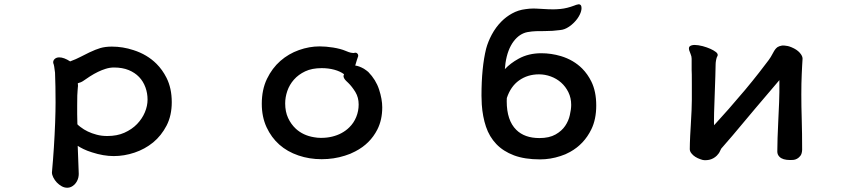

<svg xmlns="http://www.w3.org/2000/svg" viewBox="-20 -695 4040 906"><path d="M259.8 -424.3Q281.7 -424.3 311 -405.3Q338.9 -415.5 361.6 -427.5Q384.3 -439.5 401.4 -447.5Q418.5 -455.6 429.9 -460Q441.4 -464.4 453.6 -468.3Q477.5 -475.1 507.8 -475.1Q559.6 -475.1 609.9 -458.5Q674.3 -438 718.8 -393.6Q746.6 -365.7 765.6 -328.1Q790.5 -278.8 790.5 -212.9Q790.5 -149.9 766.1 -102.5Q741.2 -54.7 702.6 -22.9Q663.6 8.8 615 25.1Q566.4 41.5 516.6 41.5Q468.3 41.5 414.1 23.9Q390.6 16.6 373.8 8.3Q356.9 0 346.7 -6.8L351.1 110.8Q351.6 117.2 351.6 125.5Q351.6 133.8 349.6 143.1Q344.7 162.6 331.5 175.8Q315.9 190.9 297.9 190.9Q283.7 190.9 271.5 184.1Q245.1 169.4 231.4 142.1Q225.1 129.4 225.1 119.1V118.7Q235.8 1.5 240.2 -116.2Q242.2 -172.4 242.2 -211.4Q242.2 -290 239.7 -352.1Q235.4 -388.7 232.4 -394Q231 -397 231 -401.4Q231 -409.7 237.8 -416.5Q246.1 -424.3 259.8 -424.3ZM347.2 -302.2Q348.1 -296.9 348.1 -289.1V-287.6L347.7 -287.1Q347.2 -282.7 346.2 -268.6Q345.2 -254.4 344.7 -244.6Q344.2 -224.6 344.2 -197.3V-155.8Q344.2 -132.8 345.2 -108.4Q350.6 -102.5 359.9 -95.7Q391.1 -71.3 435.5 -59.6Q458.5 -53.2 486.3 -53.2Q532.2 -53.2 566.4 -68.4Q602.5 -84.5 626.7 -109.6Q650.9 -134.8 663.6 -165Q676.3 -195.3 676.3 -225.1Q676.3 -254.9 666.5 -282.2Q645.5 -340.3 587.4 -364.3Q557.6 -376.5 517.6 -376.5Q498 -376.5 478 -370.1Q443.4 -359.4 404.3 -334.5Q387.7 -323.7 374 -314Q362.3 -305.7 347.2 -302.2Z M1670.4 -431.6V-430.7Q1668 -423.3 1664.1 -412.1Q1660.2 -400.9 1656.2 -385.7Q1673.8 -383.8 1697.3 -370.6Q1703.6 -366.7 1709.5 -362.1Q1715.3 -357.4 1717.8 -355.5Q1753.9 -318.4 1768.8 -272.5Q1783.7 -226.6 1783.7 -188.5Q1783.7 -129.4 1760.7 -84Q1726.6 -16.6 1656.2 19.5Q1633.8 31.7 1607.4 39.6Q1555.7 56.2 1497.6 56.2Q1439.5 56.2 1388.2 38.6Q1283.2 2.9 1237.8 -94.7Q1215.3 -143.6 1215.3 -205.1Q1215.3 -272 1239.7 -322.8Q1264.2 -373.5 1303 -407.5Q1341.8 -441.4 1390.6 -458.7Q1439.5 -476.1 1488.3 -476.1Q1517.1 -476.1 1551.8 -470.7Q1587.9 -464.8 1610.4 -455.1Q1627.4 -447.8 1635.7 -446.3Q1644 -444.8 1647.5 -444.8L1650.9 -445.3Q1652.8 -446.3 1655.8 -446.3Q1660.6 -446.3 1662.6 -445.1Q1664.6 -443.8 1665.8 -442.6Q1667 -441.4 1668 -440.2Q1668.9 -439 1669.4 -437.5Q1670.4 -434.6 1670.4 -431.6ZM1601.1 -335.9Q1601.1 -340.3 1603.5 -344.7Q1585.4 -358.4 1557.6 -366Q1529.8 -373.5 1498 -373.5Q1452.1 -373.5 1420.2 -358.4Q1388.2 -343.3 1366.9 -319.1Q1345.7 -294.9 1335.7 -265.6Q1325.7 -236.3 1325.7 -207Q1325.7 -168 1339.4 -138.4Q1353 -108.9 1376 -87.4Q1410.6 -55.7 1461.9 -47.4Q1478 -44.4 1493.7 -44.4Q1509.3 -44.4 1522.2 -45.9Q1535.2 -47.4 1547.1 -50.3Q1559.1 -53.2 1570.3 -57.4Q1581.5 -61.5 1591.3 -66.9Q1612.3 -78.1 1628.4 -94.2Q1649.4 -114.7 1660.9 -142.8Q1672.4 -170.9 1672.4 -202.1Q1672.4 -234.9 1657.2 -260.3Q1641.1 -286.6 1623 -304.2Q1621.1 -306.6 1616.7 -310.1L1612.8 -314Q1603 -323.7 1601.1 -333.5Q1601.1 -335 1601.1 -335.9Z M2534.2 -443.8Q2581.1 -443.8 2627 -430.2Q2686.5 -412.1 2727.1 -371.6Q2752.9 -345.7 2770.5 -310.1Q2793.5 -263.2 2793.5 -197.3Q2793.5 -132.3 2770.5 -85Q2736.3 -14.6 2669.9 22Q2648.4 34.2 2624.5 41.5Q2577.1 57.1 2528.3 57.1Q2456.1 57.1 2405.3 38.1Q2354.5 19 2321.8 -15.4Q2289.1 -49.8 2273.2 -97.2Q2257.3 -144.5 2253.4 -201.7Q2252 -227.1 2252 -243.7Q2252 -376.5 2273.9 -465.3Q2282.7 -498 2300.3 -531.2Q2319.8 -567.4 2346.7 -594.2Q2368.7 -616.2 2396 -631.3Q2425.8 -647.9 2460.4 -651.9Q2479 -654.8 2498 -654.8Q2505.4 -654.8 2512.7 -654.3L2566.9 -651.4Q2576.2 -650.9 2590.6 -650.9Q2605 -650.9 2625.5 -652.8Q2655.8 -655.8 2690.4 -668.9Q2697.8 -672.4 2708 -674.3Q2709.5 -674.8 2710.9 -674.8Q2716.3 -674.8 2719.7 -671.4Q2724.1 -667 2724.1 -657.2Q2724.1 -643.1 2715.8 -626Q2706.1 -606 2688.5 -588.4Q2676.8 -576.7 2665.3 -569.1Q2653.8 -561.5 2644 -557.9Q2634.3 -554.2 2623.5 -553.2Q2589.4 -548.3 2547.9 -548.3Q2529.3 -548.3 2510 -547.9Q2490.7 -547.4 2468.8 -543.5Q2431.2 -536.1 2403.8 -500Q2374.5 -460.9 2365.2 -397Q2363.3 -383.3 2362.3 -368.7Q2388.2 -396.5 2427.2 -418Q2474.1 -443.8 2534.2 -443.8ZM2523.4 -344.2Q2469.7 -344.2 2429.2 -315.4Q2389.6 -287.1 2371.6 -232.4Q2371.1 -224.6 2371.1 -217.3Q2371.1 -127 2416 -82.5Q2455.1 -43.5 2525.4 -43.5Q2571.8 -43.5 2601.6 -60.5Q2630.9 -77.1 2647 -101.1Q2663.1 -125 2668.9 -151.9Q2675.3 -179.2 2675.3 -200.2Q2675.3 -232.9 2662.1 -259.8Q2648.9 -286.6 2627.7 -305.4Q2606.4 -324.2 2579.1 -334.2Q2551.8 -344.2 2523.4 -344.2Z M3669.9 -480Q3671.9 -480 3674.8 -480Q3677.7 -480 3681.2 -480Q3684.6 -480 3689 -479Q3698.2 -478 3704.6 -475.8Q3710.9 -473.6 3714.4 -472.2Q3717.8 -470.7 3720.9 -469.2Q3724.1 -467.8 3727.1 -466.3Q3748.5 -455.1 3759.8 -438.5Q3767.1 -427.7 3767.1 -418Q3767.1 -417 3766.6 -409.9Q3766.1 -402.8 3765.1 -384.8Q3764.2 -366.7 3763.2 -345.2Q3759.3 -259.3 3763.2 -130.4Q3765.1 -66.4 3765.1 11.7V12.2Q3764.2 30.3 3757.3 39.6Q3750.5 48.8 3741.2 54Q3731.9 59.1 3722.9 59.6Q3713.9 60.1 3708 60.1Q3673.3 60.1 3658.2 44.9Q3647.9 34.7 3647.9 20Q3647.9 -32.2 3652.8 -131.3Q3657.7 -228.5 3657.7 -260.7V-316.9Q3553.2 -194.3 3543.5 -182.6Q3454.1 -75.2 3437 -55.7Q3400.9 -13.2 3383.3 6.3Q3381.3 9.3 3377.9 17.1Q3373.5 28.3 3362.8 39.1Q3355 46.9 3345.5 52Q3335.9 57.1 3326.4 59.1Q3316.9 61 3305.7 61Q3296.9 61 3285.6 56.6Q3257.3 46.9 3243.7 29.8Q3234.9 19.5 3234.9 8.8Q3234.9 -2.4 3235.4 -19.3Q3235.8 -36.1 3236.8 -54.9Q3237.8 -73.7 3239.7 -105.5Q3244.6 -184.6 3244.6 -223.6V-297.4Q3244.6 -328.1 3244.4 -343Q3244.1 -357.9 3243.7 -364.7Q3243.7 -378.4 3243.7 -388.7V-418Q3243.7 -428.7 3239 -439.5Q3234.4 -450.2 3231.9 -458.5Q3231 -462.4 3231 -464.6Q3231 -466.8 3231 -468.3Q3231.4 -472.7 3233.9 -475.6Q3241.7 -482.9 3258.3 -482.9Q3273.9 -482.9 3296.4 -477.1Q3336.9 -465.8 3357.9 -449.7Q3366.7 -442.9 3366.7 -435.5Q3366.7 -432.6 3365.2 -430.2Q3361.3 -423.8 3359.1 -411.9Q3356.9 -399.9 3356.9 -392.6Q3356.9 -372.1 3355.5 -335Q3350.1 -193.8 3349.6 -162.6Q3349.1 -131.3 3349.1 -125Q3349.1 -118.7 3349.1 -116.2Q3349.1 -110.8 3349.4 -108.2Q3349.6 -105.5 3349.6 -104Q3414.1 -173.8 3496.1 -271Q3532.7 -314.9 3562 -352.5Q3591.3 -390.1 3606.9 -411.1Q3618.7 -427.7 3622.6 -436Q3634.3 -459 3642.6 -467.3Q3645.5 -470.2 3648.9 -472.7Q3656.2 -477.5 3669.9 -480Z"/></svg>

Font: Bakudai
Style: Medium
Weight: 500
Version: Version 1.48